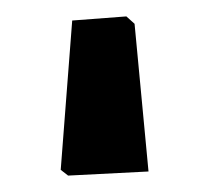

<svg xmlns="http://www.w3.org/2000/svg" viewBox="-20 14 254 234"><path d="M63 228 54 221 68 39 134 34 144 43 161 223Z"/></svg>

Font: Alegreya Sans SC
Style: Bold
Weight: 700
Designer: Juan Pablo del Peral
Foundry: Huerta Tipografica
Version: Version 2.007